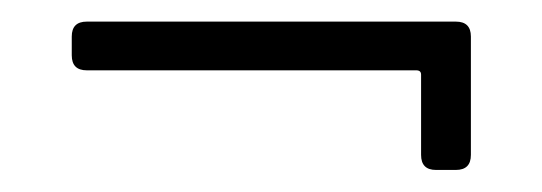

<svg xmlns="http://www.w3.org/2000/svg" viewBox="-20 -360 494 175"><path d="M59.1 -340.3H395.5Q409.2 -340.3 409.2 -326.7V-218.8Q409.2 -205.1 395.5 -205.1H377.4Q363.8 -205.1 363.8 -218.8V-292Q363.8 -295.9 359.4 -295.9H59.1Q45.4 -295.9 45.4 -309.6V-326.7Q45.4 -340.3 59.1 -340.3Z"/></svg>

Font: GOSTRUS
Style: type A
Weight: 200
Designer: Юрий и Татьяна Кривогуз
Version: Version 01.0